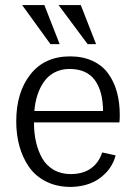

<svg xmlns="http://www.w3.org/2000/svg" viewBox="-20 -735 538 767"><path d="M44.9 0ZM68.4 -714.8H157.2L218.3 -558.6H181.6ZM213.9 -714.8H302.7L363.8 -558.6H330.1ZM259.8 -509.8Q310.5 -509.8 349.4 -491.9Q388.2 -474.1 411.6 -442.1Q435.1 -410.2 446.8 -368.2Q458.5 -326.2 458.5 -275.4Q458.5 -258.8 457 -246.1H115.7Q115.7 -203.6 124 -167.2Q132.3 -130.9 149.2 -101.8Q166 -72.8 195.1 -56.2Q224.1 -39.6 262.2 -39.6Q311.5 -39.6 343.3 -62.3Q375 -85 388.2 -126L441.9 -114.3Q430.7 -72.8 402.3 -43.7Q374 -14.6 338.9 -1.7Q303.7 11.2 264.2 11.7H262.2Q207 11.7 164.3 -9.8Q121.6 -31.2 95.9 -68.1Q70.3 -105 57.6 -151.1Q44.9 -197.3 44.9 -250Q44.9 -366.7 101.8 -438.2Q158.7 -509.8 259.8 -509.8ZM391.6 -291.5Q391.1 -371.6 358.4 -415.5Q325.7 -459.5 257.8 -459.5Q225.1 -459.5 199.2 -446.3Q173.3 -433.1 156.5 -409.7Q139.6 -386.2 129.9 -356.4Q120.1 -326.7 117.2 -291.5Z"/></svg>

Font: Pontano Sans
Style: Regular
Weight: 400
Foundry: vernon adams
Version: 1.0